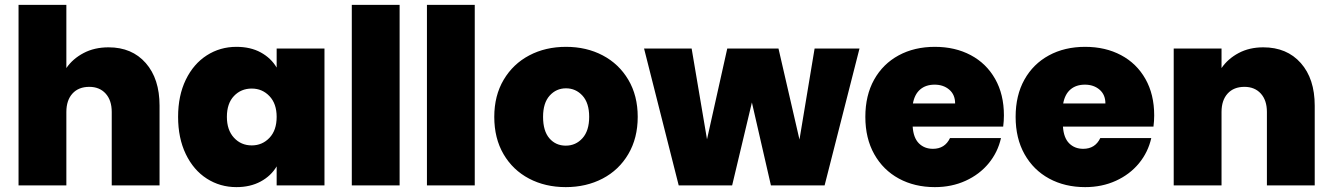

<svg xmlns="http://www.w3.org/2000/svg" viewBox="-20 -760 5461 787"><path d="M425 -566Q521 -566 577.5 -501.5Q634 -437 634 -327V0H438V-301Q438 -349 413 -376.5Q388 -404 346 -404Q302 -404 277 -376.5Q252 -349 252 -301V0H56V-740H252V-481Q278 -519 322.5 -542.5Q367 -566 425 -566Z M710 -281Q710 -368 741.5 -433Q773 -498 827.5 -533Q882 -568 949 -568Q1007 -568 1049 -545Q1091 -522 1114 -483V-561H1310V0H1114V-78Q1091 -39 1048.5 -16Q1006 7 949 7Q882 7 827.5 -28Q773 -63 741.5 -128.5Q710 -194 710 -281ZM1114 -281Q1114 -335 1084.5 -366Q1055 -397 1012 -397Q968 -397 939 -366.5Q910 -336 910 -281Q910 -227 939 -195.5Q968 -164 1012 -164Q1055 -164 1084.5 -195Q1114 -226 1114 -281Z M1618 -740V0H1422V-740Z M1926 -740V0H1730V-740Z M2299 7Q2215 7 2148.5 -28Q2082 -63 2044 -128Q2006 -193 2006 -281Q2006 -368 2044.5 -433Q2083 -498 2149.5 -533Q2216 -568 2300 -568Q2384 -568 2450.5 -533Q2517 -498 2555.5 -433Q2594 -368 2594 -281Q2594 -194 2555.5 -128.5Q2517 -63 2450 -28Q2383 7 2299 7ZM2299 -163Q2340 -163 2367.5 -193.5Q2395 -224 2395 -281Q2395 -338 2367.5 -368Q2340 -398 2300 -398Q2260 -398 2233 -368Q2206 -338 2206 -281Q2206 -223 2232 -193Q2258 -163 2299 -163Z M3503 -561 3360 0H3140L3062 -340L2981 0H2762L2620 -561H2815L2878 -189L2961 -561H3171L3257 -188L3319 -561Z M4095 -287Q4095 -264 4092 -241H3721Q3724 -195 3746.5 -172.5Q3769 -150 3804 -150Q3853 -150 3874 -194H4083Q4070 -136 4032.5 -90.5Q3995 -45 3938 -19Q3881 7 3812 7Q3729 7 3664.5 -28Q3600 -63 3563.5 -128Q3527 -193 3527 -281Q3527 -369 3563 -433.5Q3599 -498 3663.5 -533Q3728 -568 3812 -568Q3895 -568 3959 -534Q4023 -500 4059 -436.5Q4095 -373 4095 -287ZM3895 -336Q3895 -372 3871 -392.5Q3847 -413 3811 -413Q3775 -413 3752 -393.5Q3729 -374 3722 -336Z M4711 -287Q4711 -264 4708 -241H4337Q4340 -195 4362.5 -172.5Q4385 -150 4420 -150Q4469 -150 4490 -194H4699Q4686 -136 4648.5 -90.5Q4611 -45 4554 -19Q4497 7 4428 7Q4345 7 4280.5 -28Q4216 -63 4179.5 -128Q4143 -193 4143 -281Q4143 -369 4179 -433.5Q4215 -498 4279.5 -533Q4344 -568 4428 -568Q4511 -568 4575 -534Q4639 -500 4675 -436.5Q4711 -373 4711 -287ZM4511 -336Q4511 -372 4487 -392.5Q4463 -413 4427 -413Q4391 -413 4368 -393.5Q4345 -374 4338 -336Z M5158 -566Q5255 -566 5312 -501.5Q5369 -437 5369 -327V0H5173V-301Q5173 -349 5148 -376.5Q5123 -404 5081 -404Q5037 -404 5012 -376.5Q4987 -349 4987 -301V0H4791V-561H4987V-481Q5013 -519 5057 -542.5Q5101 -566 5158 -566Z"/></svg>

Font: DVN-Poppins ExtBd
Style: Regular
Weight: 800
Designer: Ninad Kale (Devanagari), Jonny Pinhorn (Latin)
Foundry: Indian Type Foundry
Version: 4.004